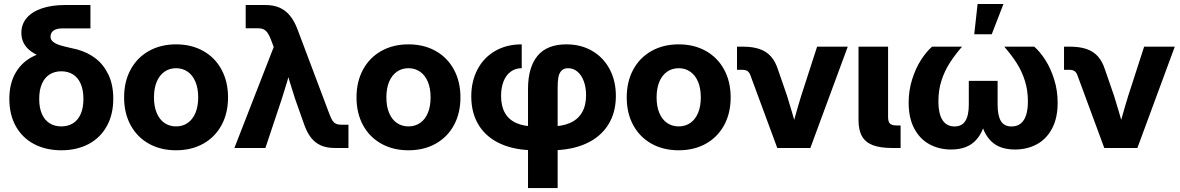

<svg xmlns="http://www.w3.org/2000/svg" viewBox="-20 -753 6003 977"><path d="M27.5 -249.8Q27.5 -328.9 60.4 -384.4Q93.3 -439.9 152.7 -468Q212.2 -496.1 292 -496.1V-435.4Q192.5 -453.8 140.6 -489.7Q88.7 -525.7 88.7 -586.1Q88.7 -629 115.2 -660.8Q141.7 -692.7 192.2 -710.1Q242.7 -727.5 312.7 -727.5H440.2V-608.4H296.7Q268.2 -608.4 252.6 -597.5Q237.1 -586.5 237.1 -566.5Q237.1 -550.5 250.6 -540Q264.1 -529.5 283.5 -523.4Q302.9 -517.3 335.9 -509.9Q358.7 -505.3 372.9 -501.3Q425.7 -486.9 466.6 -455.7Q507.4 -424.4 531.9 -372.8Q556.4 -321.2 556.4 -250.9Q556.4 -170.2 523.4 -110.9Q490.4 -51.6 430.7 -19.9Q370.9 11.7 292.2 11.7Q213.3 11.7 153.4 -19.9Q93.6 -51.5 60.5 -110.6Q27.5 -169.8 27.5 -249.8ZM404.5 -249.6Q404.5 -295.6 390.5 -327.1Q376.5 -358.7 351.1 -374.5Q325.7 -390.2 292 -390.2Q258.3 -390.2 232.9 -374.5Q207.5 -358.7 193.5 -327.1Q179.5 -295.6 179.5 -249.6Q179.5 -203.8 193.5 -172.5Q207.5 -141.1 232.9 -125.4Q258.3 -109.8 292 -109.8Q325.7 -109.8 351.1 -125.4Q376.5 -141.1 390.5 -172.5Q404.5 -203.8 404.5 -249.6Z M611.5 -257.4Q611.5 -337.5 644.6 -398.7Q677.7 -460 737.9 -493.7Q798 -527.3 876 -527.3Q954.2 -527.3 1014.2 -493.7Q1074.2 -460 1107.3 -398.7Q1140.4 -337.5 1140.4 -257.4Q1140.4 -177.2 1107.3 -116.2Q1074.2 -55.2 1014.2 -21.7Q954.2 11.7 876 11.7Q797.8 11.7 737.7 -21.7Q677.7 -55.2 644.6 -116.2Q611.5 -177.2 611.5 -257.4ZM988.5 -257.4Q988.5 -303.4 974.5 -336.9Q960.4 -370.4 935 -388.1Q909.5 -405.9 876 -405.9Q842.5 -405.9 817 -388.1Q791.5 -370.4 777.5 -337Q763.5 -303.6 763.5 -257.4Q763.5 -211.4 777.5 -178.1Q791.5 -144.8 816.9 -127.3Q842.3 -109.8 876 -109.8Q909.7 -109.8 935.1 -127.4Q960.4 -145 974.5 -178.3Q988.5 -211.6 988.5 -257.4Z M1372.9 -513.9 1356.9 -555.7Q1349.2 -575.4 1340.7 -587Q1332.2 -598.6 1320.8 -603.9Q1309.4 -609.2 1292.7 -609.2H1230.2V-727.5H1330.2Q1371.2 -727.5 1402 -714.3Q1432.8 -701 1455.7 -673.1Q1478.5 -645.3 1494.9 -601L1656.5 -171.9Q1664.6 -150.4 1671.6 -139.6Q1678.6 -128.9 1689 -123.6Q1699.4 -118.4 1716.4 -118.4H1753.1V0H1683.6Q1642.4 0 1612.6 -13.1Q1582.8 -26.3 1561.5 -54Q1540.2 -81.6 1525.3 -126.6L1481.6 -250Q1467.5 -292.4 1454.4 -336.6Q1441.3 -380.8 1426.9 -435.9H1469.3Q1438.6 -325.7 1414 -250L1330.5 0H1172.7Z M1794.1 -257.4Q1794.1 -337.5 1827.2 -398.7Q1860.4 -460 1920.5 -493.7Q1980.7 -527.3 2058.6 -527.3Q2136.8 -527.3 2196.8 -493.7Q2256.8 -460 2289.9 -398.7Q2323 -337.5 2323 -257.4Q2323 -177.2 2289.9 -116.2Q2256.8 -55.2 2196.8 -21.7Q2136.8 11.7 2058.6 11.7Q1980.4 11.7 1920.4 -21.7Q1860.4 -55.2 1827.2 -116.2Q1794.1 -177.2 1794.1 -257.4ZM2171.1 -257.4Q2171.1 -303.4 2157.1 -336.9Q2143.1 -370.4 2117.6 -388.1Q2092.1 -405.9 2058.6 -405.9Q2025.1 -405.9 1999.6 -388.1Q1974.1 -370.4 1960.1 -337Q1946.1 -303.6 1946.1 -257.4Q1946.1 -211.4 1960.1 -178.1Q1974.1 -144.8 1999.5 -127.3Q2024.9 -109.8 2058.6 -109.8Q2092.3 -109.8 2117.7 -127.4Q2143.1 -145 2157.1 -178.3Q2171.1 -211.6 2171.1 -257.4Z M2666.8 -300.2Q2666.8 -409.3 2714.8 -468.3Q2762.9 -527.3 2862.3 -527.3Q2936.2 -527.3 2993.4 -494Q3050.6 -460.7 3082.2 -401.1Q3113.9 -341.4 3113.9 -264.8Q3113.9 -179.1 3074 -116.7Q3034.2 -54.3 2959.8 -21.3Q2885.4 11.7 2783.6 11.7H2702Q2600.7 11.7 2528 -20.9Q2455.3 -53.5 2416.7 -115.2Q2378.1 -177 2378.1 -262.3Q2378.1 -339.8 2409.9 -400Q2441.6 -460.2 2499.8 -493.8Q2557.9 -527.3 2634.8 -527.3V-405.9Q2602.5 -405.9 2578.8 -388.4Q2555.1 -371 2542.4 -339.1Q2529.7 -307.1 2529.7 -264.8Q2529.7 -213 2549.4 -178.5Q2569 -143.9 2607.5 -126.9Q2645.9 -109.8 2702 -109.8H2783.6Q2840.9 -109.8 2880.9 -127.5Q2920.9 -145.3 2941.6 -180.8Q2962.3 -216.2 2962.3 -268.7Q2962.3 -308.1 2950.8 -339.3Q2939.4 -370.5 2918.6 -388.2Q2897.9 -405.9 2870.7 -405.9Q2849.5 -405.9 2837.7 -393.9Q2825.9 -381.9 2821.7 -361.8Q2817.6 -341.7 2817.6 -307V204.1H2666.8Z M3169.1 -257.4Q3169.1 -337.5 3202.2 -398.7Q3235.4 -460 3295.5 -493.7Q3355.7 -527.3 3433.6 -527.3Q3511.8 -527.3 3571.8 -493.7Q3631.8 -460 3664.9 -398.7Q3698 -337.5 3698 -257.4Q3698 -177.2 3664.9 -116.2Q3631.8 -55.2 3571.8 -21.7Q3511.8 11.7 3433.6 11.7Q3355.4 11.7 3295.4 -21.7Q3235.4 -55.2 3202.2 -116.2Q3169.1 -177.2 3169.1 -257.4ZM3546.1 -257.4Q3546.1 -303.4 3532.1 -336.9Q3518.1 -370.4 3492.6 -388.1Q3467.1 -405.9 3433.6 -405.9Q3400.1 -405.9 3374.6 -388.1Q3349.1 -370.4 3335.1 -337Q3321.1 -303.6 3321.1 -257.4Q3321.1 -211.4 3335.1 -178.1Q3349.1 -144.8 3374.5 -127.3Q3399.9 -109.8 3433.6 -109.8Q3467.3 -109.8 3492.7 -127.4Q3518.1 -145 3532.1 -178.3Q3546.1 -211.6 3546.1 -257.4Z M3797.9 -371.4Q3792.6 -385.3 3783.2 -391.5Q3773.8 -397.7 3757.9 -397.7H3730.3V-515.6H3758.9Q3810.2 -515.6 3845.3 -503.4Q3880.5 -491.2 3903.3 -465.2Q3926.2 -439.3 3939.5 -397L3984.9 -265.6Q4007.1 -194.3 4039.6 -79.7H4003.7Q4012.8 -112.8 4021.9 -145.4Q4042.8 -220.2 4057 -265.6L4137.9 -515.6H4293.9L4103.5 0H3935.2Z M4519.1 0Q4458.5 0 4421.1 -14.4Q4383.8 -28.8 4366.2 -59.9Q4348.6 -91 4348.6 -142V-515.6H4499V-156.6Q4499 -140.9 4503.3 -131.9Q4507.5 -122.9 4516.7 -118.8Q4526 -114.6 4541.8 -114.6H4562.7V0Z M4603.7 -230.2Q4603.7 -292.5 4621.4 -348.8Q4639.1 -405.1 4666.3 -447.6Q4693.5 -490 4722.9 -515.6H4875.4Q4838 -472.3 4812.1 -431.6Q4786.1 -390.9 4770.6 -342.6Q4755.1 -294.3 4755.1 -237.7Q4755.1 -195.8 4764.2 -167.3Q4773.3 -138.9 4791.7 -124.2Q4810 -109.5 4837.1 -109.5Q4874.2 -109.5 4892 -137.2Q4909.8 -164.9 4909.8 -220.7V-341.5H5056.4V-220.7Q5056.4 -164.4 5073.2 -136.9Q5090 -109.5 5127.5 -109.5Q5155.1 -109.5 5173.6 -124.1Q5192.1 -138.7 5201.3 -167.1Q5210.5 -195.6 5210.5 -237.7Q5210.5 -294.3 5195 -342.7Q5179.5 -391.1 5153.6 -431.8Q5127.6 -472.5 5090.2 -515.6H5242.8Q5272.2 -490 5299.4 -447.6Q5326.6 -405.1 5344.2 -348.8Q5361.9 -292.5 5361.9 -230.2Q5361.9 -152.2 5333.3 -98.6Q5304.7 -45 5255.5 -18.6Q5206.3 7.8 5145.1 7.8Q5065.9 7.8 5023.4 -34.7Q4980.9 -77.2 4969.6 -149.2H4994.8Q4984.2 -77.4 4941.1 -34.8Q4897.9 7.8 4819.5 7.8Q4758.9 7.8 4709.9 -18.7Q4660.9 -45.2 4632.3 -98.8Q4603.7 -152.4 4603.7 -230.2ZM4954.5 -732.5H5086.1L5026.6 -578.8H4937.5Z M5462 -371.4Q5456.6 -385.3 5447.3 -391.5Q5437.9 -397.7 5422 -397.7H5394.3V-515.6H5422.9Q5474.2 -515.6 5509.4 -503.4Q5544.5 -491.2 5567.4 -465.2Q5590.2 -439.3 5603.5 -397L5648.9 -265.6Q5671.2 -194.3 5703.6 -79.7H5667.8Q5676.9 -112.8 5685.9 -145.4Q5706.8 -220.2 5721.1 -265.6L5802 -515.6H5958L5767.6 0H5599.2Z"/></svg>

Font: Intratopia Thin
Style: Regular
Weight: 100
Designer: Rasmus Andersson
Foundry: rsms
Version: Version 3.000;Glyphs 3.2.3 (3260)